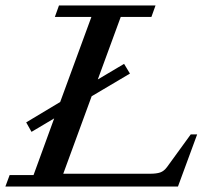

<svg xmlns="http://www.w3.org/2000/svg" viewBox="-29 -683 776 703"><path d="M-9.3 0 6.3 -42H93.8L169.4 -249.5L86.4 -200.2L66.9 -234.9L191.4 -309.6L305.7 -621.1H171.9L187 -663.1H540.5L525.4 -621.1H413.1L329.1 -392.1L425.3 -449.2L446.8 -413.6L306.6 -330.6L202.6 -46.9H521.5Q543.5 -46.9 557.4 -51.5Q571.3 -56.2 582.5 -71.3L669.4 -190.9H692.9L622.6 0Z"/></svg>

Font: Elstob 6pt Medium
Style: Italic
Weight: 500
Italic angle: -20°
Designer: Peter S. Baker
Version: Version 1.015